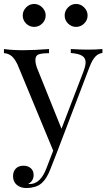

<svg xmlns="http://www.w3.org/2000/svg" viewBox="-24 -763 548 971"><path d="M494 -515V-495Q474 -493 458.5 -477Q443 -461 429 -425L265 5L231 92Q212 141 188 162Q173 176 152 182Q131 188 110 188Q80 188 61 172Q42 156 42 128Q42 104 56 89.5Q70 75 95 75Q117 75 131.5 87.5Q146 100 146 122Q146 152 119 167Q121 168 125 168Q180 168 210 90L245 -1L64 -438Q47 -472 30 -483Q13 -494 -4 -494V-515Q39 -509 94 -509Q144 -509 224 -515V-494Q188 -494 171.5 -488Q155 -482 155 -459Q155 -438 167 -410L287 -112L398 -401Q409 -431 409 -447Q409 -470 391 -481Q373 -492 334 -495V-515Q387 -512 418 -512Q462 -512 494 -515ZM207 -685Q207 -661 189.5 -644Q172 -627 149 -627Q125 -627 108 -644Q91 -661 91 -685Q91 -708 108 -725.5Q125 -743 149 -743Q172 -743 189.5 -725.5Q207 -708 207 -685ZM419 -685Q419 -661 401.5 -644Q384 -627 361 -627Q337 -627 320 -644Q303 -661 303 -685Q303 -708 320 -725.5Q337 -743 361 -743Q384 -743 401.5 -725.5Q419 -708 419 -685Z"/></svg>

Font: Myanmar April Display
Style: Regular
Weight: 400
Designer: Khon Soe Zaw Thu
Foundry: Myanmar OS
Version: Version 2.50 April 12, 2019